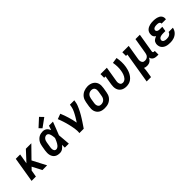

<svg xmlns="http://www.w3.org/2000/svg" viewBox="236 -2145 3728 3728"><g transform="rotate(-45 2100.0 -281.0)"><path d="M50 0 136 -520H256L221 -312L413 -520H563L330 -282L477 0H347L246 -195L193 -141L169 0Z M822 8Q793 8 764 1.5Q735 -5 712 -21.5Q689 -38 674.5 -62.5Q660 -87 653.5 -115Q647 -143 648 -173Q649 -203 653 -233L670 -333Q674 -358 682 -383Q690 -408 704 -431Q718 -454 738 -473.5Q758 -493 782 -505.5Q806 -518 832 -523Q858 -528 883 -528Q906 -528 928 -521Q950 -514 967 -500Q984 -486 996 -467.5Q1008 -449 1016 -429Q1024 -451 1031.5 -474Q1039 -497 1047 -520H1157Q1130 -453 1105 -385Q1080 -317 1052 -250Q1059 -188 1063 -125.5Q1067 -63 1073 0H963Q963 -19 963 -38.5Q963 -58 963 -78Q950 -61 935 -45Q920 -29 901.5 -16.5Q883 -4 863 2Q843 8 822 8ZM822 -93Q841 -93 858.5 -103.5Q876 -114 889 -129Q902 -144 912 -161Q922 -178 930.5 -195.5Q939 -213 946.5 -231Q954 -249 961 -267Q960 -283 958.5 -299.5Q957 -316 954 -332.5Q951 -349 946.5 -365Q942 -381 934.5 -394.5Q927 -408 913.5 -417.5Q900 -427 883 -427Q864 -427 845.5 -417Q827 -407 815 -390.5Q803 -374 796.5 -355Q790 -336 787 -317L771 -217Q768 -203 767 -190Q766 -177 766.5 -163.5Q767 -150 770 -138Q773 -126 779.5 -115.5Q786 -105 797.5 -99Q809 -93 822 -93ZM922 -572 869 -628 1031 -777 1102 -703Z M1362 0Q1367 -32 1365.5 -64.5Q1364 -97 1359 -128.5Q1354 -160 1347.5 -191Q1341 -222 1334 -252Q1327 -282 1318.5 -312Q1310 -342 1300.5 -371.5Q1291 -401 1280.5 -430Q1270 -459 1258 -488L1366 -528Q1384 -487 1399 -444.5Q1414 -402 1427 -358Q1440 -314 1451 -270Q1462 -226 1470 -180Q1485 -203 1499.5 -226Q1514 -249 1528 -272.5Q1542 -296 1555 -320Q1568 -344 1579.5 -368Q1591 -392 1600.5 -417Q1610 -442 1614 -468L1623 -520H1743L1734 -468Q1729 -436 1717 -405.5Q1705 -375 1691 -344.5Q1677 -314 1661.5 -284.5Q1646 -255 1629 -226Q1612 -197 1594 -168.5Q1576 -140 1557.5 -112Q1539 -84 1520 -56Q1501 -28 1482 0Z M2055 8Q2024 8 1993 2Q1962 -4 1936.5 -19Q1911 -34 1892.5 -57.5Q1874 -81 1865 -109.5Q1856 -138 1856 -169.5Q1856 -201 1861 -233L1878 -333Q1883 -360 1892.5 -387Q1902 -414 1919 -437.5Q1936 -461 1959.5 -479.5Q1983 -498 2010 -509Q2037 -520 2064 -525.5Q2091 -531 2119 -531Q2151 -531 2181 -523.5Q2211 -516 2236.5 -501Q2262 -486 2280.5 -462.5Q2299 -439 2308 -410.5Q2317 -382 2317 -350.5Q2317 -319 2312 -287L2295 -187Q2291 -160 2281.5 -133Q2272 -106 2255 -82.5Q2238 -59 2214.5 -40.5Q2191 -22 2164.5 -11Q2138 0 2110 4Q2082 8 2055 8ZM2057 -93Q2079 -93 2101 -100.5Q2123 -108 2139.5 -124Q2156 -140 2165.5 -161Q2175 -182 2178 -203L2195 -303Q2199 -326 2198 -348.5Q2197 -371 2187 -390Q2177 -409 2157 -418Q2137 -427 2114 -427Q2093 -427 2071.5 -419.5Q2050 -412 2033.5 -396Q2017 -380 2008 -359Q1999 -338 1995 -317L1979 -217Q1976 -202 1975.5 -187Q1975 -172 1977.5 -157.5Q1980 -143 1986.5 -130.5Q1993 -118 2003.5 -109Q2014 -100 2028 -96.5Q2042 -93 2057 -93Z M2651 8Q2620 8 2590.5 1Q2561 -6 2537 -21.5Q2513 -37 2496 -60.5Q2479 -84 2471.5 -112.5Q2464 -141 2464 -171.5Q2464 -202 2469 -233L2500 -419H2462V-520H2637L2587 -217Q2584 -202 2583 -188Q2582 -174 2584 -160.5Q2586 -147 2590.5 -134.5Q2595 -122 2604 -112Q2613 -102 2626 -97.5Q2639 -93 2653 -93Q2673 -93 2693 -102.5Q2713 -112 2727.5 -128Q2742 -144 2752.5 -163Q2763 -182 2770.5 -202Q2778 -222 2783 -242Q2788 -262 2791 -282Q2801 -339 2799 -394Q2797 -449 2787 -503L2904 -521Q2916 -459 2918 -395.5Q2920 -332 2909 -267Q2903 -234 2893.5 -201.5Q2884 -169 2868.5 -137.5Q2853 -106 2831 -78Q2809 -50 2780 -29.5Q2751 -9 2717 -0.5Q2683 8 2651 8Z M2995 215 3100 -419H3062V-520H3237L3187 -217Q3184 -202 3183 -187.5Q3182 -173 3184 -159Q3186 -145 3191.5 -132.5Q3197 -120 3206.5 -110.5Q3216 -101 3229.5 -97Q3243 -93 3258 -93Q3278 -93 3297.5 -99Q3317 -105 3332.5 -119Q3348 -133 3356.5 -152Q3365 -171 3368 -190L3423 -520H3543L3478 -129Q3477 -121 3478 -114Q3479 -107 3483 -102Q3487 -97 3493.5 -95Q3500 -93 3508 -93H3526V8H3491Q3468 8 3445.5 4Q3423 0 3404 -11Q3385 -22 3372.5 -40.5Q3360 -59 3356 -81Q3346 -61 3332 -44Q3318 -27 3299.5 -14.5Q3281 -2 3260 3Q3239 8 3219 8Q3200 8 3181 4.5Q3162 1 3145 -7Q3144 21 3141 50Q3138 79 3133 107L3115 215Z M3855 8Q3827 8 3799 5Q3771 2 3745.5 -7Q3720 -16 3698.5 -31.5Q3677 -47 3663 -69Q3649 -91 3644 -118.5Q3639 -146 3643 -173Q3646 -192 3654.5 -209.5Q3663 -227 3678 -240Q3693 -253 3710.5 -262Q3728 -271 3747 -277Q3732 -286 3720.5 -298.5Q3709 -311 3702.5 -327Q3696 -343 3695 -361Q3694 -379 3697 -397Q3700 -419 3711 -440.5Q3722 -462 3740.5 -477.5Q3759 -493 3780.5 -503Q3802 -513 3824.5 -518.5Q3847 -524 3869.5 -526Q3892 -528 3914 -528Q3939 -528 3963.5 -525.5Q3988 -523 4010.5 -517Q4033 -511 4054 -500Q4075 -489 4090 -471.5Q4105 -454 4111.5 -430.5Q4118 -407 4114 -383Q4114 -381 4113.5 -379Q4113 -377 4113 -374H3994Q3994 -375 3994 -376Q3994 -377 3994 -377Q3996 -386 3992.5 -394.5Q3989 -403 3982.5 -409Q3976 -415 3968 -418.5Q3960 -422 3951 -424Q3942 -426 3932.5 -426.5Q3923 -427 3914 -427Q3904 -427 3894.5 -426.5Q3885 -426 3875 -424.5Q3865 -423 3855.5 -420Q3846 -417 3837 -412Q3828 -407 3821.5 -398Q3815 -389 3814 -380Q3811 -365 3818.5 -352Q3826 -339 3838.5 -332Q3851 -325 3866.5 -323Q3882 -321 3897 -321H3961L3944 -220H3880Q3868 -220 3856.5 -219Q3845 -218 3833.5 -216Q3822 -214 3810 -210Q3798 -206 3787.5 -199Q3777 -192 3770 -181.5Q3763 -171 3761 -159Q3758 -142 3766.5 -127.5Q3775 -113 3789.5 -105.5Q3804 -98 3821 -95.5Q3838 -93 3855 -93Q3873 -93 3891.5 -95.5Q3910 -98 3927 -106.5Q3944 -115 3957.5 -129.5Q3971 -144 3975 -163H4093Q4088 -137 4076.5 -112.5Q4065 -88 4047 -67.5Q4029 -47 4005.5 -32Q3982 -17 3957 -8Q3932 1 3906 4.5Q3880 8 3855 8Z"/></g></svg>

Font: Iosevka Etoile Oblique
Style: Bold
Weight: 700
Italic angle: -9°
Designer: Belleve Invis
Foundry: Belleve Invis
Version: Version 15.5.2; ttfautohint (v1.8.4)